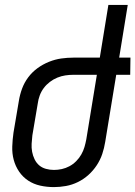

<svg xmlns="http://www.w3.org/2000/svg" viewBox="-20 -755 552 783"><path d="M200 8Q171 8 144 2Q117 -4 95 -18.5Q73 -33 58 -55Q43 -77 36 -103Q29 -129 30 -157.5Q31 -186 35 -214L57 -344Q61 -369 70 -393.5Q79 -418 95 -439.5Q111 -461 133 -477Q155 -493 180 -503Q205 -513 230 -516.5Q255 -520 280 -520H387L422 -735H501L466 -520H512L511 -450H454L409 -176Q405 -151 397 -127Q389 -103 374.5 -81Q360 -59 340.5 -41.5Q321 -24 297.5 -12.5Q274 -1 249 3.5Q224 8 200 8ZM200 -62Q216 -62 232 -65.5Q248 -69 263 -77Q278 -85 290.5 -97.5Q303 -110 311.5 -125Q320 -140 324.5 -155.5Q329 -171 332 -187L375 -450H280Q263 -450 246.5 -447.5Q230 -445 214 -438.5Q198 -432 183.5 -421Q169 -410 158.5 -396Q148 -382 142 -365.5Q136 -349 134 -333L112 -203Q110 -186 109 -169Q108 -152 111 -136Q114 -120 121 -105.5Q128 -91 139.5 -81Q151 -71 167 -66.5Q183 -62 200 -62Z"/></svg>

Font: Iosevka Oblique
Style: Regular
Weight: 400
Italic angle: -9°
Monospace: yes
Designer: Belleve Invis
Foundry: Belleve Invis
Version: Version 32.5.0; ttfautohint (v1.8.4)